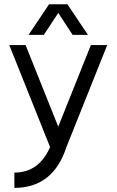

<svg xmlns="http://www.w3.org/2000/svg" viewBox="-20 -704 558 919"><path d="M24.4 -488.3H102.5L258.8 -97.7L415 -488.3H493.2L297.9 0Q234.4 195.3 48.8 195.3V122.1Q166.5 122.1 219.7 0ZM116.7 -537.1 214.8 -683.6H302.7L400.9 -537.1H327.6L258.8 -642.1L189.9 -537.1Z"/></svg>

Font: Sanitrixie
Style: Regular
Weight: 400
Designer: Jayvee D. Enaguas (Grand Chaos)
Version: Version 1.1 - 6/9/2013